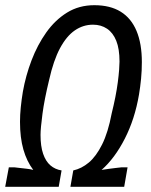

<svg xmlns="http://www.w3.org/2000/svg" viewBox="-28 -719 582 739"><path d="M-8 0 6 -75H27Q36 -74 48.5 -72.5Q61 -71 75 -69.5Q89 -68 100 -65Q75 -98 62 -143.5Q49 -189 49 -250Q49 -277 52 -306.5Q55 -336 60 -366Q71 -428 93.5 -487Q116 -546 150 -594Q184 -642 230 -670.5Q276 -699 335 -699Q396 -699 436.5 -674Q477 -649 497.5 -600Q518 -551 518 -480Q518 -447 515 -416Q512 -385 507 -355Q491 -261 452.5 -185.5Q414 -110 363 -65Q376 -67 390 -69Q404 -71 417.5 -72.5Q431 -74 440 -75H463L450 0H243L254 -63Q286 -70 314 -93.5Q342 -117 365 -163Q388 -209 402 -283Q410 -315 416 -345.5Q422 -376 425.5 -403Q429 -430 430.5 -450.5Q432 -471 432 -482Q432 -531 419.5 -562Q407 -593 384 -608.5Q361 -624 330 -624Q292 -624 260 -602Q228 -580 203 -533.5Q178 -487 161 -411Q152 -374 145.5 -341Q139 -308 135.5 -281Q132 -254 130 -233.5Q128 -213 128 -200Q128 -156 138 -127Q148 -98 166 -82.5Q184 -67 209 -63L198 0Z"/></svg>

Font: Archivo ExtraCondensed
Style: Italic
Weight: 400
Width: 2
Italic angle: -10°
Designer: Hector Gatti
Foundry: Omnibus-Type
Version: Version 2.001